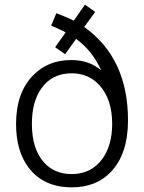

<svg xmlns="http://www.w3.org/2000/svg" viewBox="-20 -791 620 825"><path d="M297 -702 345 -771 389 -740 342 -675Q530 -541 530 -274Q530 -130 457 -53Q394 14 289 14Q169 14 105 -68Q49 -140 49 -258Q49 -392 122 -467Q186 -533 286 -533Q364 -533 415 -488Q377 -573 307 -624L260 -558L217 -588L262 -652Q235 -666 200 -681L222 -734Q264 -719 297 -702ZM288 -476Q203 -476 157 -410Q117 -353 117 -259Q117 -151 169 -93Q214 -43 288 -43Q373 -43 421 -110Q462 -168 462 -259Q462 -364 408 -424Q362 -476 288 -476Z"/></svg>

Font: Almarai Light
Style: Regular
Weight: 300
Designer: Boutros International 2019
Foundry: Created by Boutros International 2019
Version: Version 1.10